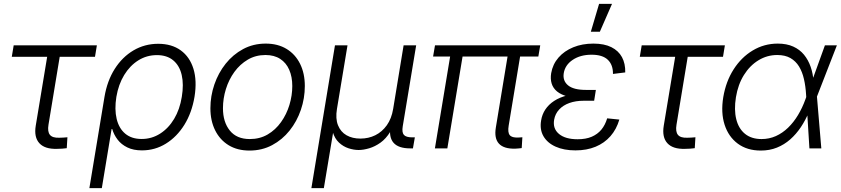

<svg xmlns="http://www.w3.org/2000/svg" viewBox="-20 -762 4318 986"><path d="M272.9 2.4Q210.4 4.4 182.1 -26.6Q153.8 -57.6 163.6 -116.7L222.2 -470.2H40.5L50.3 -529.3H477.5L467.8 -470.2H286.6L229 -121.6Q223.1 -85.9 236.3 -69.6Q249.5 -53.2 285.2 -54.7Q294.4 -54.7 305.2 -55.4Q315.9 -56.2 326.2 -57.1L322.8 -1Q311.5 0.5 298.8 1.5Q286.1 2.4 272.9 2.4Z M439 204.1 516.6 -264.6Q530.3 -346.7 569.1 -408Q607.9 -469.2 665.5 -503.2Q723.1 -537.1 792.5 -537.1Q861.8 -537.1 908.2 -503.4Q954.6 -469.7 973.4 -408.7Q992.2 -347.7 979 -265.6Q965.3 -183.1 926.8 -121.1Q888.2 -59.1 832 -24.4Q775.9 10.3 709 10.3Q665 10.3 634 -4.9Q603 -20 584 -44.9Q564.9 -69.8 556.2 -99.6H553.2L502.9 204.1ZM707.5 -48.3Q759.3 -48.3 802.2 -75.7Q845.2 -103 874.3 -151.6Q903.3 -200.2 913.6 -264.6Q924.3 -328.6 913.1 -377Q901.9 -425.3 869.6 -452.1Q837.4 -479 785.6 -479Q733.4 -479 690.2 -451.9Q647 -424.8 617.7 -376.7Q588.4 -328.6 577.6 -264.6Q567.4 -200.2 579.1 -151.4Q590.8 -102.5 623.3 -75.4Q655.8 -48.3 707.5 -48.3Z M1261.2 11.2Q1199.2 11.2 1154.3 -16.1Q1109.4 -43.5 1085 -92.5Q1060.5 -141.6 1060.5 -206.1Q1060.5 -268.6 1080.8 -327.9Q1101.1 -387.2 1138.7 -434.6Q1176.3 -481.9 1228.5 -510Q1280.8 -538.1 1344.7 -538.1Q1406.7 -538.1 1451.7 -510.7Q1496.6 -483.4 1521 -434.3Q1545.4 -385.3 1545.4 -320.3Q1545.4 -257.3 1525.1 -198Q1504.9 -138.7 1467.3 -91.6Q1429.7 -44.4 1377.4 -16.6Q1325.2 11.2 1261.2 11.2ZM1262.7 -47.9Q1314.5 -47.9 1354.7 -71.5Q1395 -95.2 1423.3 -135Q1451.7 -174.8 1466.3 -223.1Q1481 -271.5 1481 -320.3Q1481 -367.7 1465.3 -403.6Q1449.7 -439.5 1418.9 -459.5Q1388.2 -479.5 1343.3 -479.5Q1293 -479.5 1252.7 -455.8Q1212.4 -432.1 1183.8 -392.8Q1155.3 -353.5 1140.1 -304.7Q1125 -255.9 1125 -206.1Q1125 -135.3 1160.2 -91.6Q1195.3 -47.9 1262.7 -47.9Z M1579.1 204.1 1700.2 -529.3H1764.6L1710.4 -202.6Q1702.1 -152.8 1715.8 -118.7Q1729.5 -84.5 1759.5 -67.4Q1789.6 -50.3 1830.6 -50.3Q1872.6 -50.3 1907.5 -67.6Q1942.4 -85 1966.6 -118.9Q1990.7 -152.8 1999 -202.6L2052.7 -529.3H2117.2L2048.3 -113.8Q2043 -82 2054.2 -69.3Q2065.4 -56.6 2097.2 -56.6H2110.4L2100.6 0H2086.4Q2026.4 0 2001.2 -28.6Q1976.1 -57.1 1985.4 -113.3L1995.6 -173.8H2014.6Q2005.9 -120.6 1984.1 -85.2Q1962.4 -49.8 1934.1 -29.5Q1905.8 -9.3 1876 -0.5Q1846.2 8.3 1821.8 8.3Q1796.9 8.3 1769.8 -0.5Q1742.7 -9.3 1720.7 -29.8Q1698.7 -50.3 1688.5 -85.4Q1678.2 -120.6 1687 -173.8H1706.1L1643.1 204.1Z M2626 1.5Q2567.4 2.9 2542.2 -24.4Q2517.1 -51.8 2526.4 -107.4L2592.8 -509.8H2657.2L2592.3 -117.2Q2586.4 -82 2597.7 -68.1Q2608.9 -54.2 2641.1 -55.7Q2648.9 -56.2 2653.1 -56.4Q2657.2 -56.6 2662.6 -57.1L2659.2 -1.5Q2652.3 -0.5 2643.8 0.2Q2635.3 1 2626 1.5ZM2213.4 0 2297.9 -509.8H2361.8L2277.3 0ZM2204.1 -471.7 2213.9 -529.3H2754.4L2744.6 -471.7Z M2935.1 10.3Q2876 10.3 2833.5 -8.8Q2791 -27.8 2771 -62.3Q2751 -96.7 2758.8 -143.1Q2763.7 -174.3 2780.5 -199.7Q2797.4 -225.1 2825.7 -243.7Q2854 -262.2 2893.6 -272.2Q2933.1 -282.2 2983.4 -282.2H3037.1L3031.2 -244.6H2977.1Q2936.5 -244.6 2904.3 -233.2Q2872.1 -221.7 2851.6 -199.7Q2831.1 -177.7 2825.7 -147Q2817.9 -101.6 2850.6 -74.2Q2883.3 -46.9 2946.3 -46.9Q2988.8 -46.9 3018.8 -59.8Q3048.8 -72.8 3068.4 -96.4Q3087.9 -120.1 3098.1 -154.3L3160.6 -147.9Q3146 -98.1 3115 -62.7Q3084 -27.3 3038.6 -8.5Q2993.2 10.3 2935.1 10.3ZM2981.4 -256.8Q2931.6 -256.8 2896.5 -266.1Q2861.3 -275.4 2840.8 -292.2Q2820.3 -309.1 2813 -333Q2805.7 -356.9 2810.5 -386.2Q2818.4 -432.1 2848.1 -466.3Q2877.9 -500.5 2924.1 -519.3Q2970.2 -538.1 3027.3 -538.1Q3083 -538.1 3119.6 -519.8Q3156.2 -501.5 3174.1 -468.5Q3191.9 -435.5 3190.9 -390.1L3127.9 -382.3Q3128.4 -429.2 3101.3 -455.1Q3074.2 -481 3018.1 -481Q2960.4 -481 2921.1 -454.6Q2881.8 -428.2 2875 -385.7Q2869.1 -346.7 2897.5 -323.5Q2925.8 -300.3 2988.8 -300.3H3040L3033.2 -256.8ZM3014.2 -599.1 3056.6 -742.2H3123L3060.5 -599.1Z M3498 2.4Q3435.5 4.4 3407.2 -26.6Q3378.9 -57.6 3388.7 -116.7L3447.3 -470.2H3265.6L3275.4 -529.3H3702.6L3692.9 -470.2H3511.7L3454.1 -121.6Q3448.2 -85.9 3461.4 -69.6Q3474.6 -53.2 3510.3 -54.7Q3519.5 -54.7 3530.3 -55.4Q3541 -56.2 3551.3 -57.1L3547.9 -1Q3536.6 0.5 3523.9 1.5Q3511.2 2.4 3498 2.4Z M3887.2 11.2Q3816.9 11.2 3769 -24.2Q3721.2 -59.6 3701.2 -121.3Q3681.2 -183.1 3694.3 -263.2Q3708 -344.2 3747.6 -406Q3787.1 -467.8 3845.7 -502.9Q3904.3 -538.1 3974.1 -538.1Q4020 -538.1 4053.5 -522.9Q4086.9 -507.8 4108.9 -481Q4130.9 -454.1 4143.1 -418.7Q4155.3 -383.3 4158.2 -342.3H4180.7L4175.3 -266.6L4197.8 0H4136.7L4119.6 -275.4Q4117.2 -318.8 4108.6 -356Q4100.1 -393.1 4083.3 -420.7Q4066.4 -448.2 4039.1 -463.9Q4011.7 -479.5 3971.2 -479.5Q3919.4 -479.5 3875 -452.4Q3830.6 -425.3 3800.3 -376.7Q3770 -328.1 3759.3 -262.7Q3749 -198.2 3761 -149.9Q3772.9 -101.6 3805.9 -74.7Q3838.9 -47.9 3891.1 -47.9Q3930.2 -47.9 3964.4 -63.2Q3998.5 -78.6 4027.1 -106.2Q4055.7 -133.8 4078.1 -171.1Q4100.6 -208.5 4116.2 -252L4216.3 -529.3H4277.8L4174.3 -263.2L4154.8 -186.5H4133.8Q4116.7 -145 4092.8 -109.1Q4068.8 -73.2 4038.1 -46.1Q4007.3 -19 3969.7 -3.9Q3932.1 11.2 3887.2 11.2Z"/></svg>

Font: Inter 24pt Light
Style: Italic
Weight: 300
Italic angle: -9.3988°
Designer: Rasmus Andersson
Foundry: rsms
Version: Version 4.001;git-66647c0bb